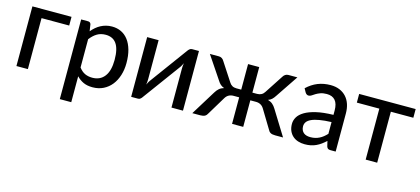

<svg xmlns="http://www.w3.org/2000/svg" viewBox="-57 -964 3457 1579"><g transform="rotate(15 1672.0 -174.0)"><path d="M401.5 -434H166V0H68.5V-508H401.5Z M581 -125Q605 -93.5 632.8 -81Q660.5 -68.5 695 -68.5Q762 -68.5 798.8 -116.8Q835.5 -165 835.5 -257.5Q835.5 -306 827.2 -340.2Q819 -374.5 803.2 -396.2Q787.5 -418 764.5 -428.2Q741.5 -438.5 712.5 -438.5Q670 -438.5 638.8 -419.5Q607.5 -400.5 581 -365.5ZM576 -432Q592 -451 610.2 -466.8Q628.5 -482.5 649.5 -493.8Q670.5 -505 694.2 -511.2Q718 -517.5 745 -517.5Q788.5 -517.5 823.8 -500.5Q859 -483.5 884 -450.5Q909 -417.5 922.8 -369Q936.5 -320.5 936.5 -257.5Q936.5 -201 921.2 -152.8Q906 -104.5 877.8 -69Q849.5 -33.5 808.8 -13.2Q768 7 717 7Q671.5 7 639 -8Q606.5 -23 581 -50V170.5H483.5V-508H542Q562.5 -508 567.5 -488.5Z M1486.5 -508V0H1388.5V-332Q1388.5 -342 1389.5 -354.2Q1390.5 -366.5 1392.5 -379Q1387.5 -368.5 1382.8 -359.2Q1378 -350 1373 -343L1139.5 -24.5Q1134 -15.5 1125 -7.5Q1116 0.5 1104.5 0.5H1045.5V-508H1143V-175.5Q1143 -165.5 1142 -153.2Q1141 -141 1139 -129Q1149 -151 1158.5 -164.5L1392 -483.5Q1397.5 -492 1406.8 -500Q1416 -508 1427.5 -508Z M2338.5 0H2271Q2244.5 0 2230.8 -8.2Q2217 -16.5 2209 -34L2116 -187.5Q2104.5 -206.5 2087.2 -216Q2070 -225.5 2047.5 -225.5H1999.5V0.5H1904.5V-225.5H1856.5Q1834 -225.5 1816.8 -216Q1799.5 -206.5 1788 -187.5L1695.5 -34Q1687 -16.5 1673.2 -8.2Q1659.5 0 1633.5 0H1566L1695.5 -210Q1708.5 -232 1724.8 -246Q1741 -260 1765 -267Q1746.5 -273.5 1733.2 -285.2Q1720 -297 1708.5 -316L1579.5 -508H1656.5Q1670.5 -508 1682 -500.8Q1693.5 -493.5 1700 -481.5L1802.5 -324.5Q1812.5 -308 1827.5 -299.5Q1842.5 -291 1863.5 -291H1904.5V-508.5H1999.5V-291H2039.5Q2081 -291 2101.5 -324.5L2204 -481.5Q2211 -493.5 2222.5 -500.8Q2234 -508 2248 -508H2324.5L2195.5 -316Q2183.5 -297 2170.5 -285Q2157.5 -273 2139 -266.5Q2163 -259.5 2179.2 -245.8Q2195.5 -232 2208.5 -210Z M2691 -225.5Q2631.5 -223.5 2590 -216.2Q2548.5 -209 2522.5 -197Q2496.5 -185 2485 -168.8Q2473.5 -152.5 2473.5 -132.5Q2473.5 -113.5 2479.8 -99.8Q2486 -86 2496.8 -77.2Q2507.5 -68.5 2522 -64.5Q2536.5 -60.5 2553.5 -60.5Q2576 -60.5 2594.8 -65Q2613.5 -69.5 2630 -77.8Q2646.5 -86 2661.5 -98Q2676.5 -110 2691 -125.5ZM2405 -437Q2447.5 -477.5 2497.2 -497.5Q2547 -517.5 2606.5 -517.5Q2650 -517.5 2683.5 -503.2Q2717 -489 2740 -463.5Q2763 -438 2774.8 -402.5Q2786.5 -367 2786.5 -324V0H2743Q2728.5 0 2721 -4.8Q2713.5 -9.5 2709 -22.5L2698.5 -67Q2679 -49 2660 -35.2Q2641 -21.5 2620.2 -11.8Q2599.5 -2 2576 3Q2552.5 8 2524 8Q2494 8 2467.8 -0.2Q2441.5 -8.5 2422 -25.5Q2402.5 -42.5 2391.2 -68Q2380 -93.5 2380 -127.5Q2380 -157.5 2396.2 -185.2Q2412.5 -213 2449.2 -235Q2486 -257 2545.2 -271Q2604.5 -285 2691 -287V-324Q2691 -381.5 2666.5 -410Q2642 -438.5 2594.5 -438.5Q2562.5 -438.5 2540.8 -430.5Q2519 -422.5 2503.2 -412.8Q2487.5 -403 2475.8 -395Q2464 -387 2451.5 -387Q2441.5 -387 2434.2 -392.5Q2427 -398 2422.5 -405.5Z M3331.5 -434H3140V0H3042V-434H2850.5V-508H3331.5Z"/></g></svg>

Font: Lato 2
Style: Regular
Weight: 500
Designer: Lukasz Dziedzic with Adam Twardoch and Botio Nikoltchev
Foundry: tyPoland Lukasz Dziedzic
Version: Version 2.015; 2015-08-06; http://www.latofonts.com/